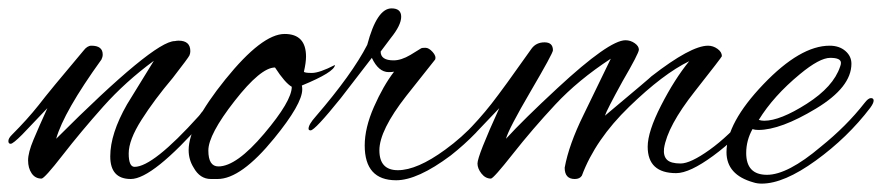

<svg xmlns="http://www.w3.org/2000/svg" viewBox="-57 -425 2104 458"><path d="M161 -316Q188 -316 188 -295Q188 -289 185 -283Q95 -158 77 -94Q310 -327 360 -327Q365 -328 369 -328Q397 -328 397 -303Q397 -298 395 -293Q393 -288 355 -239Q311 -187 280.5 -139Q250 -91 250 -59Q250 -27 264 -27Q308 -27 417 -148Q419 -150 424 -157Q439 -175 442 -175Q445 -175 445 -165Q445 -155 431 -139Q307 2 255 2Q206 2 206 -52Q206 -106 246 -176L310 -280Q242 -230 189 -170.5Q136 -111 92.5 -55Q49 1 42 1Q27 1 18.5 -11.5Q10 -24 10 -42.5Q10 -61 23 -92Q36 -123 56 -167L-4 -104Q-26 -82 -31.5 -82Q-37 -82 -37 -88.5Q-37 -95 -29 -103Q8 -140 35 -174Q61 -208 142 -304Q151 -316 161 -316Z M664 -212Q664 -177 597 -95Q518 2 462 2H446Q420 2 405 -25Q393 -44 393 -67Q393 -127 480.5 -235.5Q568 -344 622 -344Q673 -344 673 -290Q673 -276 668 -254Q669 -251 687 -251Q705 -251 742 -270Q741 -253 663 -221Q664 -217 664 -212ZM599 -264Q565 -264 502.5 -184Q440 -104 440 -66Q440 -28 464 -28Q507 -28 573 -106Q639 -184 639 -218Q623 -227 599 -264Z M888 5Q813 5 813 -78Q813 -120 835 -170Q857 -220 883 -254Q878 -253 870 -253Q846 -253 830 -287L756 -191Q694 -114 684 -114Q679 -114 679 -118Q679 -128 696 -147Q783 -248 819 -318Q842 -405 877 -405Q900 -405 900 -385Q900 -365 875 -334L851 -302Q851 -281 882 -281Q900 -281 922 -294L948 -310Q950 -311 958 -311Q966 -311 975 -301Q984 -291 981 -283L912 -196Q848 -114 848 -66.5Q848 -19 892 -19Q938 -19 1005 -68Q1045 -97 1078 -133Q1109 -169 1112 -169Q1119 -169 1119 -161.5Q1119 -154 1110 -144L1078 -108Q1051 -80 1018 -54Q939 5 888 5Z M1556 -12Q1488 -12 1488 -75Q1488 -111 1520 -173.5Q1552 -236 1587 -279Q1525 -249 1444 -170.5Q1363 -92 1331 -6Q1326 2 1314 2Q1290 2 1290 -25Q1300 -80 1335 -151Q1346 -174 1400 -285Q1322 -234 1267.5 -175.5Q1213 -117 1166.5 -58Q1120 1 1114 1Q1101 1 1091.5 -11Q1082 -23 1082 -35Q1082 -53 1134 -167L1074 -104Q1052 -82 1046.5 -82Q1041 -82 1041 -88.5Q1041 -95 1049 -103Q1086 -140 1115 -177Q1144 -214 1211 -309Q1222 -324 1242 -324Q1262 -324 1262 -305Q1262 -298 1209 -207.5Q1156 -117 1150 -94Q1191 -139 1273 -215Q1396 -329 1435 -329Q1447 -329 1457 -322Q1467 -315 1467 -306.5Q1467 -298 1428 -231Q1390 -162 1386 -149Q1497 -242 1497 -243Q1591 -316 1632 -316Q1644 -316 1654.5 -308.5Q1665 -301 1665 -291Q1665 -289 1600 -206.5Q1535 -124 1527 -71Q1525 -53 1534 -44Q1543 -35 1566.5 -35Q1590 -35 1635.5 -67.5Q1681 -100 1728 -155Q1746 -175 1752.5 -175Q1759 -175 1759 -170Q1759 -163 1750 -154Q1701 -95 1644.5 -53.5Q1588 -12 1556 -12Z M1760 13Q1749 13 1740 10Q1676 -8 1676 -62Q1676 -132 1764 -224Q1852 -316 1922 -316Q1945 -316 1959.5 -303.5Q1974 -291 1974 -273Q1974 -217 1889.5 -166Q1805 -115 1752 -115Q1744 -115 1738 -117Q1723 -90 1723 -60Q1723 -8 1772.5 -8Q1822 -8 1901 -75Q1962 -124 2005 -179Q2014 -191 2020.5 -191Q2027 -191 2027 -185Q2027 -179 2019 -168Q1965 -97 1889 -42Q1813 13 1760 13ZM1949 -275Q1949 -287 1923.5 -287Q1898 -287 1851 -248Q1788 -196 1753 -139Q1759 -137 1766 -137Q1804 -137 1867.5 -177.5Q1931 -218 1947 -266Q1949 -271 1949 -275Z"/></svg>

Font: Alex Brush
Style: Regular
Weight: 400
Designer: Robert E. Leuschke
Foundry: Robert E. Leuschke
Version: Version 1.003